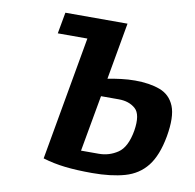

<svg xmlns="http://www.w3.org/2000/svg" viewBox="-63 -565 649 639"><g transform="rotate(10 261.0 -245.0)"><path d="M288 10Q236 10 196.5 5.5Q157 1 121 -10L195 -428H95L108 -500H318L284 -308Q305 -312 329 -315Q353 -318 376 -318Q425 -318 460 -305Q495 -292 509.5 -256.5Q524 -221 512 -153Q500 -87 472 -51.5Q444 -16 398 -3Q352 10 288 10ZM239 -57H299Q334 -57 363 -76.5Q392 -96 402 -153Q411 -209 389.5 -228Q368 -247 333 -247H273Z"/></g></svg>

Font: Cuprum SemiBold
Style: Italic
Weight: 600
Italic angle: -10°
Version: Version 3.000